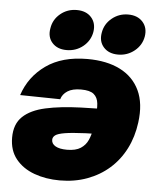

<svg xmlns="http://www.w3.org/2000/svg" viewBox="-53 -792 696 848"><g transform="rotate(5 294.5 -368.0)"><path d="M319.3 -534.2Q404.8 -534.2 464.1 -504.4Q523.4 -474.6 550.8 -416.7Q578.1 -358.9 566.9 -274.4Q558.6 -210.4 532 -158Q505.4 -105.5 462.9 -67.9Q420.4 -30.3 364.7 -9.8Q309.1 10.7 243.2 10.7Q181.2 10.7 129.9 -8.1Q78.6 -26.9 48.1 -64.7Q17.6 -102.5 17.6 -159.7Q17.6 -219.7 52.5 -252.9Q87.4 -286.1 152.6 -300.5Q217.8 -314.9 308.8 -318.1Q399.9 -321.3 512.7 -321.3L494.6 -209.5Q397.5 -209.5 338.1 -206.8Q278.8 -204.1 247.8 -199Q216.8 -193.8 205.8 -185.5Q194.8 -177.2 194.8 -165Q194.8 -147.5 212.6 -137.2Q230.5 -127 263.7 -127Q302.2 -127 324.2 -141.4Q346.2 -155.8 356.4 -179.2Q366.7 -202.6 370.6 -229.2Q374.5 -255.9 377.4 -280.8Q381.8 -315.9 379.2 -342.3Q376.5 -368.7 359.4 -383.1Q342.3 -397.5 302.7 -397.5Q264.6 -397.5 242.9 -383.5Q221.2 -369.6 214.4 -346.7L36.6 -349.6Q64 -432.6 135.5 -483.4Q207 -534.2 319.3 -534.2ZM451.7 -565.4Q410.2 -565.4 387.5 -590.8Q364.7 -616.2 371.6 -655.3Q377.9 -694.3 409.2 -720Q440.4 -745.6 481.4 -745.6Q522.9 -745.6 545.9 -720Q568.8 -694.3 562.5 -655.3Q555.7 -616.2 524.2 -590.8Q492.7 -565.4 451.7 -565.4ZM223.1 -565.4Q182.1 -565.4 159.4 -590.8Q136.7 -616.2 144 -655.3Q149.9 -694.3 180.9 -720Q211.9 -745.6 253.4 -745.6Q295.4 -745.6 318.1 -720Q340.8 -694.3 334.5 -655.3Q327.6 -616.2 296.4 -590.8Q265.1 -565.4 223.1 -565.4Z"/></g></svg>

Font: Inter 28pt Black
Style: Italic
Weight: 900
Italic angle: -9.3988°
Designer: Rasmus Andersson
Foundry: rsms
Version: Version 4.001;git-66647c0bb